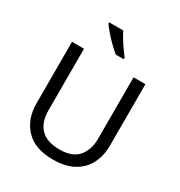

<svg xmlns="http://www.w3.org/2000/svg" viewBox="-217 -1090 1165 1246"><g transform="rotate(30 365.5 -467.0)"><path d="M640 -252Q640 -178 610 -118.5Q580 -59 518.5 -24.5Q457 10 362 10Q229 10 159.5 -62.5Q90 -135 90 -254V-714H180V-251Q180 -164 226.5 -116Q273 -68 367 -68Q464 -68 507.5 -119.5Q551 -171 551 -252V-714H640ZM341 -944Q352 -922 368.5 -894.5Q385 -867 403.5 -841Q422 -815 437 -796V-784H378Q355 -802 326 -830.5Q297 -859 272.5 -887.5Q248 -916 236 -934V-944Z"/></g></svg>

Font: Noto Sans Limbu
Style: Regular
Weight: 400
Designer: Monotype Design Team
Foundry: Monotype Imaging Inc.
Version: Version 2.004; ttfautohint (v1.8.4.7-5d5b)